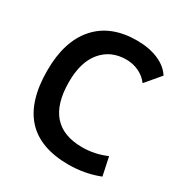

<svg xmlns="http://www.w3.org/2000/svg" viewBox="-166 -829 919 965"><g transform="rotate(30 293.0 -346.5)"><path d="M365.2 9.8Q37.1 9.8 37.1 -347.7Q37.1 -517.1 119.6 -610.1Q202.1 -703.1 353.5 -703.1Q423.3 -703.1 476.6 -680.7Q529.8 -658.2 556.2 -616.7L483.9 -531.2Q461.9 -561 428 -577.1Q394 -593.3 354.5 -593.3Q266.1 -593.3 213.1 -530.5Q160.2 -467.8 160.2 -352.5Q160.2 -100.1 381.8 -100.1Q452.6 -100.1 521.5 -129.4L543.9 -23.4Q459 9.8 365.2 9.8Z"/></g></svg>

Font: Cascadia Mono PL SemiBold
Style: Regular
Weight: 600
Monospace: yes
Designer: Aaron Bell
Foundry: Saja Typeworks
Version: Version 2404.023; ttfautohint (v1.8.4)